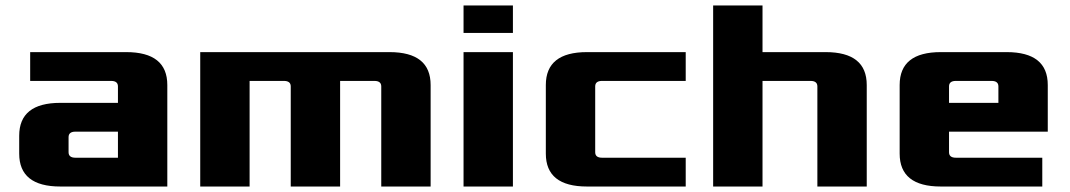

<svg xmlns="http://www.w3.org/2000/svg" viewBox="-20 -680 3900 700"><path d="M50 -120V-185Q50 -305 200 -305H410V-365Q410 -385 385 -385H90V-490H440Q590 -490 590 -370V0H200Q50 0 50 -120ZM230 -125Q230 -105 255 -105H410V-200H255Q230 -200 230 -180Z M710 0V-490H1400Q1550 -490 1550 -370V0H1370V-365Q1370 -385 1345 -385H1220V0H1040V-365Q1040 -385 1015 -385H890V0Z M1670 0V-490H1850V0ZM1670 -560V-660H1850V-560Z M1970 -120V-370Q1970 -490 2120 -490H2480V-385H2175Q2150 -385 2150 -365V-125Q2150 -105 2175 -105H2480V0H2120Q1970 0 1970 -120Z M2580 0V-660H2760V-490H2990Q3140 -490 3140 -370V0H2960V-365Q2960 -385 2935 -385H2760V0Z M3260 -120V-370Q3260 -490 3410 -490H3650Q3800 -490 3800 -370V-200H3440V-125Q3440 -105 3465 -105H3780V0H3410Q3260 0 3260 -120ZM3440 -305H3620V-365Q3620 -385 3595 -385H3465Q3440 -385 3440 -365Z"/></svg>

Font: Xolonium
Style: Bold
Weight: 700
Designer: Severin Meyer
Version: Version 4.2